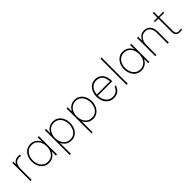

<svg xmlns="http://www.w3.org/2000/svg" viewBox="300 -2256 3947 3947"><g transform="rotate(-45 2273.5 -282.5)"><path d="M119 0H85V-530H119V-456H123Q134 -479 152 -498Q170 -517 197 -528.5Q224 -540 261 -540Q282 -540 298 -537.5Q314 -535 314 -535V-501Q314 -501 297.5 -503.5Q281 -506 262 -506Q237 -506 212 -498Q187 -490 166 -468Q145 -446 132 -406Q119 -366 119 -302Z M622 -540Q670 -540 704.5 -525.5Q739 -511 762.5 -490Q786 -469 800.5 -448Q815 -427 821 -413H825V-530H859V0H825V-117H821Q815 -104 800.5 -82.5Q786 -61 762.5 -40Q739 -19 704.5 -4.5Q670 10 622 10Q562 10 517.5 -13Q473 -36 443.5 -75.5Q414 -115 399 -164Q384 -213 384 -265Q384 -316 399 -365Q414 -414 443.5 -453.5Q473 -493 517.5 -516.5Q562 -540 622 -540ZM623 -506Q554 -506 508.5 -470.5Q463 -435 440.5 -380Q418 -325 418 -265Q418 -205 440.5 -150Q463 -95 508.5 -59.5Q554 -24 623 -24Q691 -24 736.5 -59.5Q782 -95 804.5 -150Q827 -205 827 -265Q827 -325 804.5 -380Q782 -435 736.5 -470.5Q691 -506 623 -506Z M1068 195H1034V-530H1068V-413H1072Q1078 -427 1092.5 -448Q1107 -469 1130.5 -490Q1154 -511 1188.5 -525.5Q1223 -540 1271 -540Q1331 -540 1375.5 -517Q1420 -494 1449.5 -454.5Q1479 -415 1494 -366Q1509 -317 1509 -265Q1509 -214 1494 -165Q1479 -116 1449.5 -76.5Q1420 -37 1375.5 -13.5Q1331 10 1271 10Q1223 10 1188.5 -4.5Q1154 -19 1130.5 -40Q1107 -61 1092.5 -82.5Q1078 -104 1072 -117H1068ZM1066 -265Q1066 -206 1088.5 -150.5Q1111 -95 1156.5 -59.5Q1202 -24 1270 -24Q1340 -24 1385 -59.5Q1430 -95 1452.5 -150.5Q1475 -206 1475 -265Q1475 -325 1452.5 -380Q1430 -435 1385 -470.5Q1340 -506 1270 -506Q1202 -506 1156.5 -470.5Q1111 -435 1088.5 -380Q1066 -325 1066 -265Z M1698 195H1664V-530H1698V-413H1702Q1708 -427 1722.5 -448Q1737 -469 1760.5 -490Q1784 -511 1818.5 -525.5Q1853 -540 1901 -540Q1961 -540 2005.5 -517Q2050 -494 2079.5 -454.5Q2109 -415 2124 -366Q2139 -317 2139 -265Q2139 -214 2124 -165Q2109 -116 2079.5 -76.5Q2050 -37 2005.5 -13.5Q1961 10 1901 10Q1853 10 1818.5 -4.5Q1784 -19 1760.5 -40Q1737 -61 1722.5 -82.5Q1708 -104 1702 -117H1698ZM1696 -265Q1696 -206 1718.5 -150.5Q1741 -95 1786.5 -59.5Q1832 -24 1900 -24Q1970 -24 2015 -59.5Q2060 -95 2082.5 -150.5Q2105 -206 2105 -265Q2105 -325 2082.5 -380Q2060 -435 2015 -470.5Q1970 -506 1900 -506Q1832 -506 1786.5 -470.5Q1741 -435 1718.5 -380Q1696 -325 1696 -265Z M2508 10Q2446 10 2400.5 -14Q2355 -38 2326 -78Q2297 -118 2283 -167Q2269 -216 2269 -265Q2269 -315 2283 -364Q2297 -413 2326.5 -453Q2356 -493 2400 -516.5Q2444 -540 2504 -540Q2568 -540 2617.5 -509.5Q2667 -479 2695.5 -419Q2724 -359 2724 -270V-260H2306Q2306 -197 2330 -143Q2354 -89 2399.5 -56.5Q2445 -24 2508 -24Q2561 -24 2595 -43Q2629 -62 2647.5 -87Q2666 -112 2673.5 -131Q2681 -150 2681 -150H2716Q2716 -150 2711 -134Q2706 -118 2693 -94Q2680 -70 2656.5 -46Q2633 -22 2597 -6Q2561 10 2508 10ZM2307 -292H2687Q2684 -373 2657.5 -419.5Q2631 -466 2591 -485.5Q2551 -505 2504 -505Q2417 -505 2365.5 -446Q2314 -387 2307 -292Z M2914 0H2879L2880 -760H2914Z M3307 -540Q3355 -540 3389.5 -525.5Q3424 -511 3447.5 -490Q3471 -469 3485.5 -448Q3500 -427 3506 -413H3510V-530H3544V0H3510V-117H3506Q3500 -104 3485.5 -82.5Q3471 -61 3447.5 -40Q3424 -19 3389.5 -4.5Q3355 10 3307 10Q3247 10 3202.5 -13Q3158 -36 3128.5 -75.5Q3099 -115 3084 -164Q3069 -213 3069 -265Q3069 -316 3084 -365Q3099 -414 3128.5 -453.5Q3158 -493 3202.5 -516.5Q3247 -540 3307 -540ZM3308 -506Q3239 -506 3193.5 -470.5Q3148 -435 3125.5 -380Q3103 -325 3103 -265Q3103 -205 3125.5 -150Q3148 -95 3193.5 -59.5Q3239 -24 3308 -24Q3376 -24 3421.5 -59.5Q3467 -95 3489.5 -150Q3512 -205 3512 -265Q3512 -325 3489.5 -380Q3467 -435 3421.5 -470.5Q3376 -506 3308 -506Z M3748 0H3714V-530H3748V-420H3751Q3759 -442 3779.5 -470Q3800 -498 3835.5 -519Q3871 -540 3923 -540Q3982 -540 4023.5 -512Q4065 -484 4087 -435.5Q4109 -387 4109 -325V0H4075V-325Q4075 -404 4036 -455.5Q3997 -507 3923 -507Q3877 -507 3844 -487.5Q3811 -468 3789.5 -436Q3768 -404 3758 -366.5Q3748 -329 3748 -292Z M4423 10Q4400 10 4381 5.5Q4362 1 4347.5 -8.5Q4333 -18 4323.5 -32Q4314 -46 4309 -64.5Q4304 -83 4304 -106V-665H4338V-106Q4338 -69 4356.5 -44.5Q4375 -20 4424 -20Q4447 -20 4468.5 -25Q4490 -30 4490 -30V0Q4490 0 4469 5Q4448 10 4423 10ZM4474 -500H4204V-530H4474Z"/></g></svg>

Font: Be Vietnam Pro Variable Thin
Style: Regular
Weight: 100
Designer: Lam Bao, Tony Le, Vietanh Nguyen
Foundry: Yellow Type Foundry
Version: Version 1.002